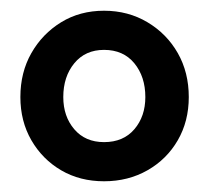

<svg xmlns="http://www.w3.org/2000/svg" viewBox="-20 -730 390 358"><path d="M332 -549Q332 -504 311.5 -468.5Q291 -433 255 -412.5Q219 -392 174 -392Q129 -392 94 -412.5Q59 -433 38.5 -468.5Q18 -504 18 -549Q18 -595 38.5 -631Q59 -667 94 -688.5Q129 -710 174 -710Q219 -710 255 -688.5Q291 -667 311.5 -631Q332 -595 332 -549ZM251 -549Q251 -587 230.5 -612Q210 -637 174 -637Q139 -637 118.5 -612Q98 -587 98 -549Q98 -513 118.5 -489Q139 -465 174 -465Q210 -465 230.5 -489Q251 -513 251 -549Z"/></svg>

Font: Quicksand SemiBold
Style: Regular
Weight: 600
Designer: Andrew Paglinawan
Foundry: Andrew Paglinawan
Version: Version 3.004